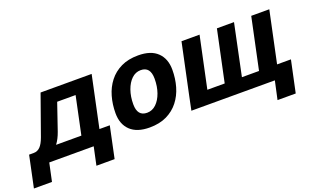

<svg xmlns="http://www.w3.org/2000/svg" viewBox="-113 -947 2459 1498"><g transform="rotate(-20 1117.0 -198.0)"><path d="M-37 150 8 -63 18 -111H57Q88 -111 110.5 -134Q133 -157 151 -207L268 -536H692L602 -111H688L633 150H482L514 0H145L113 150ZM289 -202Q270 -148 242 -111H452L518 -424H365Z M976 12Q871 12 816.5 -40Q762 -92 762 -184Q762 -257 781 -323Q800 -389 839.5 -439.5Q879 -490 939 -519Q999 -548 1081 -548Q1187 -548 1241 -495.5Q1295 -443 1295 -352Q1295 -278 1276 -212.5Q1257 -147 1217.5 -96.5Q1178 -46 1118 -17Q1058 12 976 12ZM996 -103Q1039 -103 1071.5 -134Q1104 -165 1122.5 -217Q1141 -269 1141 -333Q1141 -433 1061 -433Q1018 -433 985.5 -402Q953 -371 934.5 -318.5Q916 -266 916 -202Q916 -103 996 -103Z M1325 0 1348 -111 1438 -536H1588L1498 -111H1642L1732 -536H1874L1785 -111H1927L2017 -536H2167L2077 -111H2192L2136 152H1985L2018 0Z"/></g></svg>

Font: Geist
Style: Bold Italic
Weight: 700
Italic angle: -12°
Designer: Basement.studio, Andrés Briganti, Mateo Zaragoza
Foundry: Basement.studio, Vercel, Andrés Briganti, Guido Ferreyra, Mateo Zaragoza
Version: Version 1.500; ttfautohint (v1.8.4.7-5d5b)